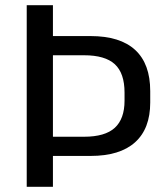

<svg xmlns="http://www.w3.org/2000/svg" viewBox="-20 -720 624 740"><path d="M83 -700H184V-581H329Q443 -581 501 -527.5Q559 -474 559 -369V-325Q559 -224 500.5 -171.5Q442 -119 329 -119H179V-193H304Q385 -193 422.5 -227.5Q460 -262 460 -332V-363Q460 -438 422.5 -472.5Q385 -507 304 -507H161L184 -532V0H83Z"/></svg>

Font: Pathway Extreme 28pt Medium
Style: Regular
Weight: 500
Designer: Eduardo Rodriguez Tunni
Foundry: Eduardo Rodriguez Tunni
Version: Version 1.001;gftools[0.9.26]